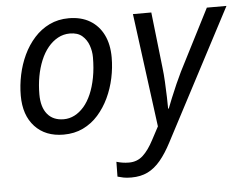

<svg xmlns="http://www.w3.org/2000/svg" viewBox="-54 -609 1170 916"><g transform="rotate(-5 531.0 -151.5)"><path d="M235 8Q148 8 97.5 -46.5Q47 -101 47 -195Q47 -244 57.5 -294Q68 -344 89 -388.5Q110 -433 141.5 -468Q173 -503 214.5 -523Q256 -543 307 -543Q366 -543 408 -518Q450 -493 472.5 -447.5Q495 -402 495 -339Q495 -290 484.5 -240.5Q474 -191 453 -146.5Q432 -102 401 -67Q370 -32 328.5 -12Q287 8 235 8ZM242 -65Q269 -65 293.5 -77.5Q318 -90 338.5 -113.5Q359 -137 374 -171.5Q389 -206 397.5 -250.5Q406 -295 406 -348Q406 -377 396 -405Q386 -433 364.5 -451.5Q343 -470 306 -470Q275 -470 248.5 -455.5Q222 -441 201 -415.5Q180 -390 165.5 -355Q151 -320 143.5 -279Q136 -238 136 -193Q136 -132 163.5 -98.5Q191 -65 242 -65ZM539 240Q516 240 501.5 237Q487 234 473 230L474 159Q487 163 502 165.5Q517 168 534 168Q573 168 600.5 143Q628 118 653 70L686 8L614 -536H702L732 -271Q736 -239 738 -200.5Q740 -162 741 -127.5Q742 -93 742 -72H745Q751 -88 764 -120Q777 -152 792 -186Q807 -220 818 -242L968 -536H1062L733 90Q707 140 679 173.5Q651 207 617.5 223.5Q584 240 539 240Z"/></g></svg>

Font: Noto Sans Display
Style: Italic
Weight: 400
Italic angle: -12°
Designer: Monotype Design Team
Foundry: Monotype Imaging Inc.
Version: Version 2.003